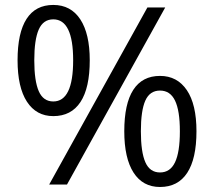

<svg xmlns="http://www.w3.org/2000/svg" viewBox="-20 -744 863 774"><path d="M118.2 -501Q118.2 -418 136.2 -376.5Q154.3 -335 194.8 -335Q274.9 -335 274.9 -501Q274.9 -666 194.8 -666Q154.3 -666 136.2 -625Q118.2 -584 118.2 -501ZM341.8 -501Q341.8 -389.6 304.4 -332.8Q267.1 -275.9 194.8 -275.9Q126.5 -275.9 88.6 -334Q50.8 -392.1 50.8 -501Q50.8 -611.8 87.2 -668Q123.5 -724.1 194.8 -724.1Q265.6 -724.1 303.7 -666Q341.8 -607.9 341.8 -501ZM547.9 -214.8Q547.9 -131.3 565.9 -90.1Q584 -48.8 625 -48.8Q666 -48.8 685.5 -89.6Q705.1 -130.4 705.1 -214.8Q705.1 -298.3 685.5 -338.6Q666 -378.9 625 -378.9Q584 -378.9 565.9 -338.6Q547.9 -298.3 547.9 -214.8ZM772 -214.8Q772 -104 734.6 -47.1Q697.3 9.8 625 9.8Q555.7 9.8 518.3 -48.3Q481 -106.4 481 -214.8Q481 -325.7 517.3 -381.8Q553.7 -438 625 -438Q694.3 -438 733.2 -380.6Q772 -323.2 772 -214.8ZM646 -713.9 250 0H178.2L574.2 -713.9Z"/></svg>

Font: f0_31487 
Style: Regular
Weight: 400
Foundry: Ascender Corporation
Version: Version 1.10